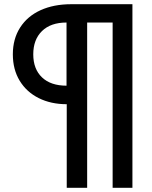

<svg xmlns="http://www.w3.org/2000/svg" viewBox="-20 -724 721 912"><path d="M297 -229Q222 -229 164 -258Q106 -287 73.5 -340.5Q41 -394 41 -466Q41 -539 75.5 -593Q110 -647 172.5 -675.5Q235 -704 318 -704H609V168H515V-617H394V168H297ZM296 -617Q221 -617 179.5 -576.5Q138 -536 138 -466Q138 -396 179.5 -356.5Q221 -317 296 -317Z"/></svg>

Font: CBA Beacon Sans Bold
Style: Regular
Weight: 700
Designer: Wei Huang
Foundry: Wei Huang
Version: Version 1.002